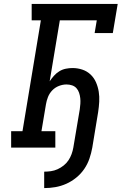

<svg xmlns="http://www.w3.org/2000/svg" viewBox="-20 -755 640 982"><path d="M206 207V123Q223 123 240.5 120.5Q258 118 274.5 110.5Q291 103 305.5 91.5Q320 80 330 65Q340 50 346 33.5Q352 17 355 0Q363 -49 371.5 -98Q380 -147 388 -196Q390 -210 391 -224.5Q392 -239 390.5 -253Q389 -267 384.5 -280.5Q380 -294 371 -304Q362 -314 348.5 -318.5Q335 -323 320 -323Q301 -323 281.5 -315.5Q262 -308 247.5 -293Q233 -278 225.5 -259Q218 -240 215 -221L192 -84H263V0H37V-84H95L189 -651H142V-735H582L557 -586H464L475 -651H286L234 -339Q244 -354 256 -367.5Q268 -381 283.5 -390.5Q299 -400 316.5 -403.5Q334 -407 351 -407Q377 -407 401 -399Q425 -391 443 -374Q461 -357 471 -334Q481 -311 485 -286Q489 -261 487.5 -234.5Q486 -208 482 -182L452 0Q447 28 437.5 56Q428 84 411 109Q394 134 370 153.5Q346 173 319 185Q292 197 263.5 202Q235 207 206 207Z"/></svg>

Font: Iosevka Curly Slab MdExObl
Style: Regular
Weight: 500
Width: 7
Italic angle: -9°
Monospace: yes
Designer: Belleve Invis
Foundry: Belleve Invis
Version: Version 11.1.0; ttfautohint (v1.8.3)